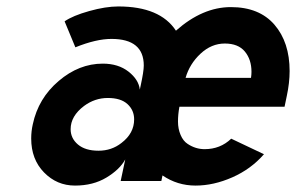

<svg xmlns="http://www.w3.org/2000/svg" viewBox="-20 -558 913 592"><path d="M239.3 -231.4Q197.8 -200.2 197.8 -159.7Q197.8 -131.3 220.5 -112.3Q243.2 -93.3 283.7 -93.3Q324.2 -93.3 354.5 -117.2Q393.6 -147 393.6 -189.9Q393.6 -218.3 373 -237.1Q352.5 -255.9 312.5 -255.9Q272.5 -255.9 239.3 -231.4ZM323.7 -438Q276.4 -438 212.4 -412.1L179.2 -492.2Q204.6 -509.8 255.1 -523.9Q305.7 -538.1 344.7 -538.1Q473.6 -538.1 522.5 -463.4Q604.5 -536.1 691.9 -536.1Q779.3 -536.1 826.2 -481.9Q873 -427.7 873 -338.9Q873 -302.7 864.3 -262.2L857.4 -229H533.2Q528.8 -205.6 528.8 -183.1Q528.8 -160.6 536.9 -141.8Q544.9 -123 558.6 -114.3Q583 -98.1 610.8 -98.1Q659.2 -98.1 692.9 -130.4L793.9 -82.5Q753.9 -36.6 696.3 -11.2Q638.7 14.2 582.8 14.2Q526.9 14.2 481 -17.1L477.5 0H352.1L366.2 -66.4Q349.1 -35.2 308.1 -10.5Q267.1 14.2 211.2 14.2Q155.3 14.2 115.7 -26.4Q76.2 -66.9 76.2 -130.9Q76.2 -153.3 81.1 -174.8Q98.1 -254.9 160.9 -308.3Q223.6 -361.8 296.9 -361.8Q344.7 -361.8 376.2 -337.2Q407.7 -312.5 411.1 -281.7Q411.1 -282.2 413.6 -293.5Q423.3 -337.9 423.3 -356Q423.3 -438 323.7 -438ZM552.2 -317.9H753.9Q755.4 -327.6 755.4 -336.4Q755.4 -374.5 734.9 -399.2Q714.4 -423.8 673.1 -423.8Q631.8 -423.8 598.1 -392.3Q564.5 -360.8 552.2 -317.9Z"/></svg>

Font: Tuffy
Style: BoldItalic
Weight: 700
Italic angle: -12°
Designer: Thatcher Ulrich, Karoly Barta, Michael Everson
Version: Version 001.271